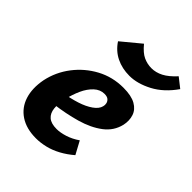

<svg xmlns="http://www.w3.org/2000/svg" viewBox="-191 -765 888 888"><g transform="rotate(45 253.0 -321.0)"><path d="M195 14Q132 14 90.5 -13.5Q49 -41 33.5 -89.5Q18 -138 30 -201Q44 -267 85 -320.5Q126 -374 185.5 -406Q245 -438 316 -438Q368 -438 397 -421.5Q426 -405 435 -377Q444 -349 437 -317Q425 -266 382 -233.5Q339 -201 276 -183Q213 -165 141 -156L136 -223Q179 -230 216.5 -242Q254 -254 279.5 -272Q305 -290 310 -311Q313 -321 310.5 -331.5Q308 -342 299.5 -349Q291 -356 274 -356Q246 -356 223.5 -335Q201 -314 186 -281Q171 -248 162 -209Q154 -172 157 -143.5Q160 -115 178 -99.5Q196 -84 232 -84Q256 -84 286 -93.5Q316 -103 345 -123L379 -60Q350 -35 318.5 -18Q287 -1 255.5 6.5Q224 14 195 14ZM296 -496Q248 -496 209.5 -515Q171 -534 146 -572L239 -649Q266 -616 291 -604.5Q316 -593 343 -593Q372 -593 400 -607.5Q428 -622 459 -656L506 -619Q462 -556 405 -526Q348 -496 296 -496Z"/></g></svg>

Font: Ysabeau Office ExtraBold
Style: Italic
Weight: 800
Italic angle: -12°
Designer: Christian Thalmann (Catharsis Fonts)
Version: Version 2.001;gftools[0.9.30]; featfreeze: tnum,lnum,ss02